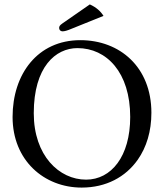

<svg xmlns="http://www.w3.org/2000/svg" viewBox="-20 -840 742 870"><path d="M666 -329C666 -536 523 -658 344 -658C150 -658 37 -504 37 -310C37 -113 180 10 350 10C461 10 549 -38 604 -116C644 -173 666 -245 666 -329ZM331 -622C463 -622 570 -512 570 -310C570 -131 484 -26 370 -26C248 -26 133 -135 133 -327C133 -537 232 -622 331 -622ZM387 -820 263 -734C250 -725 248 -720 248 -713C248 -705 254 -698 263 -698C272 -698 284 -701 305 -710L449 -768C436 -789 416 -807 387 -820Z"/></svg>

Font: Libertinus Math
Style: Regular
Weight: 400
Designer: Philipp H. Poll, Khaled Hosny
Foundry: Caleb Maclennan
Version: Version 7.050;RELEASE